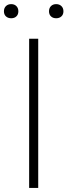

<svg xmlns="http://www.w3.org/2000/svg" viewBox="-52 -932 335 952"><path d="M92.5 0V-740H137.5V0ZM226.5 -841.5Q210.5 -841.5 200.8 -850.8Q191 -860 191 -876Q191 -892 200.8 -901.8Q210.5 -911.5 226.5 -911.5Q242.5 -911.5 252.5 -901.8Q262.5 -892 262.5 -876Q262.5 -860 252.5 -850.8Q242.5 -841.5 226.5 -841.5ZM3.5 -841.5Q-12.5 -841.5 -22.5 -850.8Q-32.5 -860 -32.5 -876Q-32.5 -892 -22.5 -901.8Q-12.5 -911.5 3.5 -911.5Q19.5 -911.5 29.2 -901.8Q39 -892 39 -876Q39 -860 29.2 -850.8Q19.5 -841.5 3.5 -841.5Z"/></svg>

Font: Encode Sans SC Condensed Thin ExtraLight
Style: Regular
Weight: 250
Version: Version 3.002